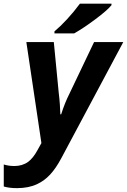

<svg xmlns="http://www.w3.org/2000/svg" viewBox="-96 -773 684 1034"><path d="M-75.7 231.4V112.8Q-49.3 121.1 -18.6 121.1Q24.4 121.1 55.7 98.6Q83 77.6 104.5 38.1L127 -2.4L45.9 -546.4H193.8L220.2 -273.9Q224.1 -243.7 226.3 -211.2Q228.5 -178.7 229 -157.2H233.4Q252.4 -217.8 277.8 -268.1L410.6 -546.4H567.9L234.4 78.6Q204.6 134.3 173.8 167.2Q143.1 200.2 104.5 218.3Q58.6 240.2 -4.4 240.2Q-45.9 240.2 -75.7 231.4ZM334.5 -753.4H504.4V-745.1Q482.4 -717.8 417.5 -669.2Q352.5 -620.6 303.7 -593.3H197.3V-604Q228 -629.4 264.6 -668.9Q301.3 -708.5 334.5 -753.4Z"/></svg>

Font: Viking Open Sans
Style: Bold Italic
Weight: 700
Italic angle: -12°
Foundry: Ascender Corporation
Version: Version 2.000